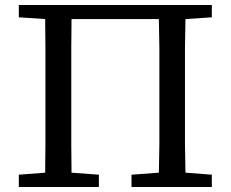

<svg xmlns="http://www.w3.org/2000/svg" viewBox="-20 -745 919 765"><path d="M374 0H55V-49L160 -57Q161 -115 161 -172V-553Q161 -611 160 -669L55 -676V-686V-725H824V-676L719 -669L717 -553V-172L719 -57L824 -49V0H504V-49L613 -57L615 -171V-552L613 -669H265Q265 -611 264 -552V-171Q265 -114 265 -57L374 -49Z"/></svg>

Font: Early Summer Mincho Screen
Style: Regular
Weight: 400
Designer: GuiWonder
Version: Version 1.002